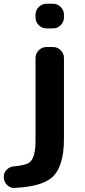

<svg xmlns="http://www.w3.org/2000/svg" viewBox="-48 -793 446 1009"><path d="M196.3 -643.6Q172.9 -643.6 155.8 -660.6Q138.7 -677.7 138.7 -701.2V-715.8Q138.7 -739.3 155.8 -756.3Q172.9 -773.4 196.3 -773.4H230.5Q253.9 -773.4 271 -756.3Q288.1 -739.3 288.1 -715.8V-701.2Q288.1 -677.7 271 -660.6Q253.9 -643.6 230.5 -643.6ZM138.7 -54.7V-488.3Q138.7 -511.7 155.8 -528.8Q172.9 -545.9 196.3 -545.9H230.5Q253.9 -545.9 271 -528.8Q288.1 -511.7 288.1 -488.3V-63.5Q288.1 86.9 222.7 141.6Q168 187.5 31.2 194.3Q29.3 195.3 28.3 195.3Q14.6 195.3 2 188.5Q-10.7 181.6 -19.5 168Q-28.3 154.3 -28.3 136.7Q-28.3 115.2 -13.7 99.6Q2 83 25.4 81.1Q88.9 76.2 109.4 58.6Q138.7 33.2 138.7 -54.7Z"/></svg>

Font: Gen Jyuu Gothic P Bold
Style: Bold
Weight: 700
Designer: [Source Han Sans]
Ryoko NISHIZUKA  (kana & ideographs); Paul D. Hunt (Latin, Greek & Cyrillic); Wenlong ZHANG  (bopomofo
Version: Version 1.002.20150607